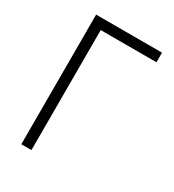

<svg xmlns="http://www.w3.org/2000/svg" viewBox="-173 -811 828 912"><g transform="rotate(30 241.5 -355.5)"><path d="M446.3 -658.2H140.6V0H85V-710.9H446.3Z"/></g></svg>

Font: MAUL Condensed Light
Style: Light
Weight: 300
Designer: MAUL
Version: Version 2.137; 2017; ttfautohint (v1.8.3)